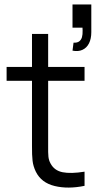

<svg xmlns="http://www.w3.org/2000/svg" viewBox="-20 -844 440 872"><path d="M364 0Q289 15.5 228.3 0.8Q167.7 -13.8 142.7 -64.3Q130.8 -88.8 127.9 -113.8Q125 -138.8 125.3 -181.5V-195.7V-690H198.7V-198.3V-182.3Q198.2 -149.8 199.9 -132.6Q201.7 -115.3 209.7 -101.3Q226.8 -69.3 264.2 -61.8Q301.5 -54.3 364 -64.3ZM10 -477V-540H364V-477ZM314 -650.3Q330.5 -649.2 339.7 -656.1Q348.8 -663 352.2 -674.9Q355.7 -686.8 355.2 -705.8Q355 -709.2 354.9 -712.2Q354.8 -715.3 354.7 -718.3H309.3V-823.7H394.7V-698.3Q394.7 -667.8 384.2 -647.1Q373.7 -626.3 354.3 -617.6Q335 -608.8 309.3 -614Z"/></svg>

Font: Manrope
Style: Regular
Weight: 400
Designer: Mikhail Sharanda
Foundry: Mikhail Sharanda
Version: Version 4.503